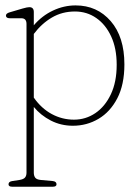

<svg xmlns="http://www.w3.org/2000/svg" viewBox="-20 -455 511 710"><path d="M105 -410.5V-361.5Q135.5 -397 176 -416Q216.5 -435 259.5 -435Q339 -435 389.5 -376.8Q440 -318.5 440 -217Q440 -142 413.8 -91.5Q387.5 -41 344.2 -15.5Q301 10 249.5 10Q205.5 10 168 -9.2Q130.5 -28.5 105 -59.5V183.5Q105 195 110.2 202Q115.5 209 131 210.5L175 214.5Q189 216 189 226.5Q189 235.5 175 235.5H25.5Q11.5 235.5 11.5 226.5Q11.5 216.5 25.5 214.5L52 210.5Q67 208 72.5 201.5Q78 195 78 183.5V-366.5Q78 -387.5 59 -387.5H16.5Q2 -387.5 2 -397.5Q2 -405.5 16 -409.5L63.5 -423.5Q81 -428.5 88.5 -428.5Q105 -428.5 105 -410.5ZM257 -412.5Q210 -412.5 172 -390.2Q134 -368 105 -329.5V-94Q133 -54 171.5 -33.2Q210 -12.5 253.5 -12.5Q297 -12.5 332.8 -36.8Q368.5 -61 390 -106.5Q411.5 -152 411.5 -215.5Q411.5 -276 391.2 -320Q371 -364 336.2 -388.2Q301.5 -412.5 257 -412.5Z"/></svg>

Font: Fraunces 144pt S100 Thin
Style: Regular
Weight: 100
Version: Version 1.000; ttfautohint (v1.8.3)